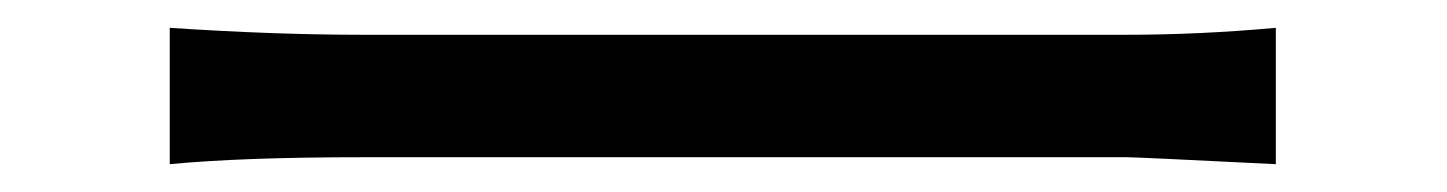

<svg xmlns="http://www.w3.org/2000/svg" viewBox="-20 -453 1040 138"><path d="M102 -433Q177 -428 241 -428H789Q842 -428 897 -433V-335Q797 -340 790 -340H241Q154 -340 102 -335Z"/></svg>

Font: Noto Sans SC
Style: Regular
Weight: 400
Designer: Ryoko NISHIZUKA  (kana, bopomofo & ideographs); Paul D. Hunt (Latin, Greek & Cyrillic); Sandoll Communications , Soo-you
Foundry: Adobe
Version: Version 2.002;hotconv 1.0.116;makeotfexe 2.5.65601